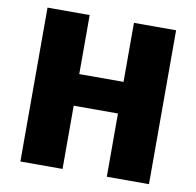

<svg xmlns="http://www.w3.org/2000/svg" viewBox="-81 -813 918 897"><g transform="rotate(10 378.0 -365.0)"><path d="M483 -300H273V0H73V-730H273V-450H483V-730H683V0H483Z"/></g></svg>

Font: Mplus 1p Black
Style: Regular
Weight: 900
Version: Version 1.061